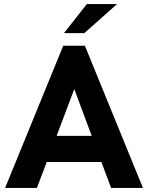

<svg xmlns="http://www.w3.org/2000/svg" viewBox="-20 -921 726 941"><path d="M290 -697H396L680.5 0H524.5L477 -127H209L161 0H5ZM429.5 -255 344 -484.5 257.5 -255ZM405.5 -901H553.5L393 -758.5H293.5Z"/></svg>

Font: HK Grotesk ExtraBold
Style: Regular
Weight: 800
Designer: Alfredo Marco Pradil
Foundry: Hanken Design Co.
Version: Version 3.001